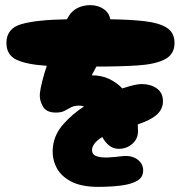

<svg xmlns="http://www.w3.org/2000/svg" viewBox="-20 -727 724 747"><path d="M361 0Q295 0 254.5 -22Q214 -44 197.5 -80Q181 -116 186 -157Q192 -205 226.5 -244Q261 -283 307 -313Q298 -316 288 -316Q269 -316 256.5 -309.5Q244 -303 231.5 -296Q219 -289 197 -289Q161 -289 147 -312.5Q133 -336 135 -363Q137 -381 144 -409.5Q151 -438 162 -471Q84 -476 44.5 -494.5Q5 -513 5 -560Q5 -617 64.5 -633.5Q124 -650 240 -652Q244 -658 248 -665Q259 -684 281 -695.5Q303 -707 331 -707Q361 -707 383 -692Q405 -677 409 -652Q487 -651 543 -644.5Q599 -638 629 -619Q659 -600 659 -560Q659 -516 622 -496.5Q585 -477 517 -472.5Q449 -468 355 -468Q346 -450 337 -434Q375 -434 404.5 -420Q434 -406 456 -383Q507 -400 531 -400Q566 -400 590 -383Q614 -366 614 -333Q614 -302 589.5 -280.5Q565 -259 516 -243Q517 -230 517 -217Q517 -187 495 -167.5Q473 -148 442 -148Q421 -148 405 -160.5Q389 -173 378 -194Q357 -181 347.5 -168Q338 -155 338 -144Q338 -125 356.5 -119Q375 -113 402 -114.5Q429 -116 452 -119Q490 -124 513.5 -107.5Q537 -91 537 -64Q537 -37 513.5 -23.5Q490 -10 450 -5Q410 0 361 0Z"/></svg>

Font: Cherry Bomb One
Style: Regular
Weight: 400
Designer: satsuyako
Foundry: satsuyako
Version: Version 4.100; ttfautohint (v1.8.3)